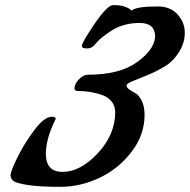

<svg xmlns="http://www.w3.org/2000/svg" viewBox="-20 -718 737 745"><path d="M427 -283Q427 -308 412 -325.5Q397 -343 372 -351Q328 -365 281 -365Q269 -365 269 -375Q269 -393 286.5 -410.5Q304 -428 320 -428Q443 -428 510.5 -476Q578 -524 582 -575Q582 -629 522 -629Q461 -629 414 -600Q372 -573 356 -554L349 -546Q337 -530 317.5 -530Q298 -530 298 -539V-541Q299 -555 347 -625.5Q395 -696 418 -698H425Q467 -698 491 -677Q508 -693 592 -693Q641 -693 669 -662Q697 -631 697 -591Q697 -551 674 -515Q651 -479 618 -459.5Q585 -440 552 -426.5Q519 -413 495.5 -403.5Q472 -394 471 -387V-386Q471 -378 482 -370.5Q493 -363 506 -356Q519 -349 530 -327Q541 -305 541 -272Q541 -195 490.5 -129Q440 -63 366 -28Q292 7 213.5 7Q135 7 89 0Q43 -7 32 -16Q21 -25 21 -38V-40Q22 -55 48 -108Q74 -161 113 -213Q152 -265 181 -265Q196 -265 196 -257Q196 -255 195 -254Q158 -180 158 -121Q158 -51 223 -51Q292 -51 359.5 -123.5Q427 -196 427 -283Z"/></svg>

Font: Condiment
Style: Regular
Weight: 400
Designer: Angel Koziupa, Alejandro Paul
Foundry: Angel Koziupa, Alejandro Paul
Version: Version 1.001